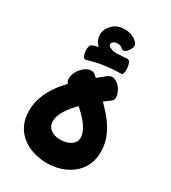

<svg xmlns="http://www.w3.org/2000/svg" viewBox="-207 -955 947 1066"><g transform="rotate(30 267.0 -422.0)"><path d="M266.8 8Q224.7 8 183.7 -3.9Q142.8 -15.8 109.3 -40.8Q75.9 -65.9 56.4 -104.4Q36.9 -142.9 36.9 -195.9Q36.9 -255.6 61.6 -308.1Q86.2 -360.7 127.2 -407.7Q168.2 -454.8 217.9 -497Q267.7 -539.2 317 -578Q331.2 -588.1 343.3 -588.1Q362.1 -588.1 379.4 -574.3Q396.7 -560.4 407.2 -540.4Q417.8 -520.3 418.6 -501.1Q419.3 -481.8 404.1 -471.7Q328.4 -418 278.4 -370.4Q228.3 -322.9 204.2 -283.1Q180 -243.3 180 -211.4Q180 -178.8 204.6 -160.3Q229.2 -141.9 266.8 -141.9Q305.3 -141.9 332.9 -159.6Q360.4 -177.3 360.4 -208.9Q360.4 -236.7 337.9 -272.2Q315.3 -307.7 272.1 -346.1Q228.9 -384.6 165.8 -417.9Q140.3 -432.1 138.7 -455.6Q137 -479.1 149.7 -503.5Q162.4 -527.9 183.7 -544.4Q204.9 -560.9 226 -560.9Q243.8 -560.9 256.2 -547.7Q289.7 -515 331.1 -477.6Q372.6 -440.2 410.3 -397.5Q448 -354.8 472.4 -304.8Q496.9 -254.8 496.9 -195.9Q496.9 -143.3 477 -104.9Q457.1 -66.6 423.8 -41.4Q390.4 -16.2 349.8 -4.1Q309.1 8 266.8 8ZM337.4 -668.7Q277.4 -660 239.6 -671.7Q201.8 -683.3 184.1 -707Q166.4 -730.7 166.4 -757.1Q166.4 -792.8 195 -822.6Q223.6 -852.3 273 -852.3Q298.7 -852.3 321.3 -843.1Q344 -833.8 358.1 -815.3Q367 -804.2 362.1 -788Q357.1 -771.8 345.2 -758.8Q333.2 -745.9 321.3 -745.9Q314.6 -745.9 309.6 -751.3Q303.6 -758.2 294.9 -761.2Q286.3 -764.2 276.3 -764.2Q261.9 -764.2 251.7 -756.7Q241.4 -749.1 241.4 -740.2Q241.4 -727.3 269.1 -717.6Q296.8 -707.9 367 -717.7ZM168.3 -597.1Q159 -594.1 152.3 -605.8Q145.7 -617.4 143.3 -634.3Q140.9 -651.1 144.6 -666.2Q148.2 -681.2 160.3 -685Q211.7 -701.6 263.3 -708.8Q314.9 -716.1 367 -717.7Q377.3 -717.7 383.4 -704.4Q389.4 -691.1 391.1 -673.5Q392.8 -655.9 389.8 -642.3Q386.8 -628.8 378.4 -628.8Q326.3 -628.2 273.4 -620.9Q220.4 -613.7 168.3 -597.1Z"/></g></svg>

Font: Playpen Sans Arabic
Style: Regular
Weight: 400
Designer: Azza Alameddine, Laura Meseguer, Veronika Burian, José Scaglione
Foundry: TypeTogether
Version: Version 2.000